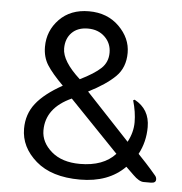

<svg xmlns="http://www.w3.org/2000/svg" viewBox="-51 -737 757 799"><g transform="rotate(5 327.5 -337.5)"><path d="M504 -335 510 -338Q574 -304 574 -229Q574 -167 546 -115Q586 -73 601 -55.5Q616 -38 622 -31Q628 -24 628 -15Q628 0 607 0H577Q558 0 532.5 -25.5Q507 -51 500 -57Q431 13 312 13Q193 13 127.5 -44Q62 -101 62 -178Q62 -239 97.5 -284Q133 -329 207 -370Q160 -417 139.5 -449.5Q119 -482 119 -525Q119 -592 165.5 -640Q212 -688 289 -688Q366 -688 415 -639.5Q464 -591 464 -529.5Q464 -468 425.5 -430Q387 -392 314 -355Q492 -165 496 -161Q518 -202 518 -244.5Q518 -287 504 -335ZM306 -52Q404 -52 454 -107L249 -320Q143 -272 143 -178Q143 -128 187 -90Q231 -52 306 -52ZM199 -525Q199 -472 275 -403Q334 -432 361.5 -458Q389 -484 389 -523.5Q389 -563 361.5 -589.5Q334 -616 291 -616Q248 -616 223.5 -591Q199 -566 199 -525Z"/></g></svg>

Font: Merge One
Style: Regular
Weight: 400
Designer: Kosal Sen
Foundry: Philatype
Version: Version 1.001